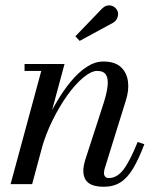

<svg xmlns="http://www.w3.org/2000/svg" viewBox="-20 -705 610 735"><path d="M377 10Q338 10 318.5 -5Q299 -20 299 -52Q299 -61.5 301.2 -72.8Q303.5 -84 305.5 -90.5L376 -308Q388.5 -346.5 391.8 -374.8Q395 -403 386 -418.2Q377 -433.5 352 -433.5Q329.5 -433.5 299.2 -408.5Q269 -383.5 238.2 -340.8Q207.5 -298 181 -244.2Q154.5 -190.5 138.5 -133H119.5Q131.5 -176 151 -222.8Q170.5 -269.5 196 -313.2Q221.5 -357 250.8 -392.5Q280 -428 311.8 -448.8Q343.5 -469.5 375.5 -469.5Q419 -469.5 442 -448.8Q465 -428 469.8 -393.8Q474.5 -359.5 461.5 -319.5L381 -60.5Q379.5 -56 378.8 -51.2Q378 -46.5 378 -42.5Q378 -34.5 382.5 -29Q387 -23.5 397 -23.5Q428 -23.5 452.8 -56Q477.5 -88.5 507 -161.5L532.5 -153Q511 -95.5 489.2 -59.5Q467.5 -23.5 440.8 -6.8Q414 10 377 10ZM20.5 0 138 -433.5H74V-460H227L103 0ZM285 -548.5 268.5 -566 371.5 -673Q379.5 -680.5 387.8 -683Q396 -685.5 403.8 -684Q411.5 -682.5 417.8 -678Q424 -673.5 427.5 -667.5Q432.5 -659.5 432 -649.8Q431.5 -640 426.8 -631.8Q422 -623.5 414 -618.5Z"/></svg>

Font: Bodoni Moda 9pt
Style: Italic
Weight: 400
Italic angle: -13°
Designer: Owen Earl
Foundry: indestructible type
Version: Version 2.005